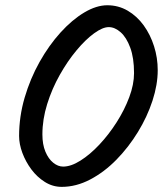

<svg xmlns="http://www.w3.org/2000/svg" viewBox="-20 -742 653 745"><path d="M54.1 -214.4Q54.1 -289.4 75.6 -363.1Q97.2 -436.8 133.5 -501.5Q169.9 -566.2 214.8 -615.8Q259.7 -665.3 306.9 -693.5Q354.1 -721.6 396.4 -721.6Q439.3 -721.6 475.4 -700.6Q511.5 -679.5 537.6 -643.5Q563.6 -607.4 577.8 -562.4Q592 -517.5 592 -469.7Q592 -413.7 571.7 -351.3Q551.4 -289 515.1 -229.7Q478.7 -170.3 431.7 -122.3Q384.7 -74.3 330.1 -45.6Q275.5 -16.9 219.4 -16.9Q184.3 -16.9 154 -36Q123.8 -55 101.7 -84.7Q79.6 -114.5 66.8 -148.7Q54.1 -183 54.1 -214.4ZM401.9 -636.8Q378.3 -636.8 345.1 -612.7Q311.9 -588.6 277.1 -546.8Q242.2 -505.1 212 -451.5Q181.7 -397.9 163.1 -338.3Q144.5 -278.8 144.5 -220.2Q144.5 -181.5 156.2 -153.5Q167.9 -125.5 186.5 -110.6Q205.1 -95.6 224.9 -95.6Q255.5 -95.6 292.3 -118.9Q329.2 -142.1 365.6 -180.9Q402 -219.6 432.4 -267.3Q462.9 -315 481.5 -364.7Q500.1 -414.4 500.1 -458.4Q500.1 -517.3 485.4 -557Q470.8 -596.7 448.3 -616.7Q425.8 -636.8 401.9 -636.8Z"/></svg>

Font: Kalam Variable Light
Style: Regular
Weight: 300
Designer: Lipi Raval, Jonny Pinhorn
Foundry: Indian Type Foundry
Version: Version 3.000